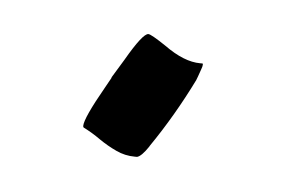

<svg xmlns="http://www.w3.org/2000/svg" viewBox="-26 -117 250 168"><g transform="rotate(5 99.0 -33.0)"><path d="M98.6 20.5H96.7Q87.9 20.5 80.1 16.8Q72.3 13.2 64.9 8.1Q57.6 2.9 49.8 -1Q49.3 -1.5 49.3 -2.4Q49.3 -9.3 65.4 -37.6L70.3 -46.4V-46.9L80.1 -63Q94.2 -87.4 99.1 -87.4Q101.6 -87.4 114.7 -78.6Q132.3 -65.9 146.5 -65.9H148.4Q148.9 -65.9 148.9 -64.9Q148.9 -63.5 147.7 -60.3Q146.5 -57.1 145.8 -54.9Q145 -52.7 144.8 -52.2Q144.5 -51.8 144.5 -51.3Q128.4 -18.6 108.9 9.8L108.4 10.7Q102.5 19.5 98.6 20.5Z"/></g></svg>

Font: Terrible Cursive
Style: Regular
Weight: 400
Designer: GGBotNet
Foundry: GGBotNet
Version: 1.00